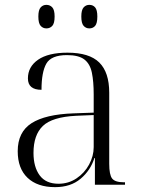

<svg xmlns="http://www.w3.org/2000/svg" viewBox="-20 -761 582 791"><path d="M207 10Q134 10 93.5 -28.5Q53 -67 53 -138Q53 -217 110 -253.5Q167 -290 283 -294L366 -297V-372Q366 -425 358.5 -461.5Q351 -498 327.5 -516Q304 -534 256 -534Q191 -534 171 -499Q151 -464 151 -391Q95 -391 95 -438Q95 -486 137 -515Q179 -544 258 -544Q348 -544 389 -503.5Q430 -463 430 -379V-86Q430 -41 442 -25.5Q454 -10 491 -10H495V0H371V-110H369Q353 -59 312 -24.5Q271 10 207 10ZM221 -4Q262 -4 295 -26Q328 -48 347 -83Q366 -118 366 -155V-287L293 -284Q195 -279 156.5 -242Q118 -205 118 -131Q118 -73 143.5 -38.5Q169 -4 221 -4ZM348 -644Q334 -644 324.5 -654.5Q315 -665 315 -693Q315 -720 324.5 -730.5Q334 -741 348 -741Q363 -741 372 -730.5Q381 -720 381 -693Q381 -665 372 -654.5Q363 -644 348 -644ZM171 -644Q157 -644 147.5 -654.5Q138 -665 138 -693Q138 -720 147.5 -730.5Q157 -741 171 -741Q186 -741 195.5 -730.5Q205 -720 205 -693Q205 -665 195.5 -654.5Q186 -644 171 -644Z"/></svg>

Font: Noto Serif Display Light
Style: Regular
Weight: 300
Designer: Monotype Design Team
Foundry: Monotype Imaging Inc.
Version: Version 2.009